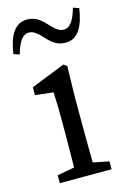

<svg xmlns="http://www.w3.org/2000/svg" viewBox="-125 -768 547 823"><g transform="rotate(-15 148.0 -357.0)"><path d="M110 0H196C194 -45 193 -148 193 -210V-342L196 -477L181 -487L30 -427V-392L110 -383C112 -343 113 -312 113 -257V-210C113 -148 112 -45 110 0ZM35 0H265V-35L165 -55H145L35 -35V0ZM-14 -586 12 -577C26 -627 44 -658 74 -658C101 -658 121 -631 143 -609C163 -589 183 -575 216 -575C272 -575 298 -626 310 -703L284 -712C270 -662 252 -631 222 -631C195 -631 177 -656 153 -680C134 -699 113 -714 80 -714C25 -714 -3 -663 -14 -586Z"/></g></svg>

Font: Source Serif Variable
Style: Regular
Weight: 389
Designer: Frank Grießhammer
Foundry: Adobe Systems Incorporated
Version: Version 3.001;hotconv 1.0.111;makeotfexe 2.5.65597